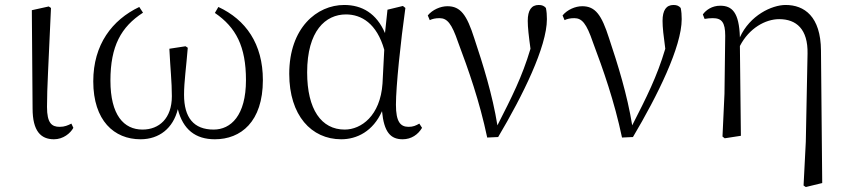

<svg xmlns="http://www.w3.org/2000/svg" viewBox="-20 -546 3406 772"><path d="M197 14C234 14 263 -10 275 -32L267 -49C253 -42 240 -36 220 -36C188 -36 169 -51 169 -116C169 -195 175 -282 185 -514L176 -520L108 -505L111 -110C111 -19 144 14 197 14Z M545 14C620 14 676 -30 695 -107C716 -25 766 14 844 14C948 14 1037 -56 1037 -224C1037 -370 968 -467 858 -518L844 -494C929 -436 969 -359 969 -224C969 -81 908 -25 839 -25C759 -25 720 -73 720 -165C720 -217 729 -278 735 -354L726 -360L661 -350C665 -267 671 -218 671 -159C671 -70 620 -25 553 -25C478 -25 424 -83 424 -222C424 -361 467 -438 555 -495L540 -518C431 -466 355 -367 355 -219C355 -61 439 14 545 14Z M1352 14C1415 14 1480 -18 1516 -99C1524 -15 1550 14 1599 14C1634 14 1661 -5 1677 -32L1666 -49C1652 -41 1641 -36 1623 -36C1590 -36 1572 -56 1572 -125C1572 -199 1591 -379 1610 -514L1600 -522L1538 -507L1528 -413C1494 -492 1436 -526 1364 -526C1254 -526 1143 -434 1143 -249C1143 -82 1232 14 1352 14ZM1525 -346 1518 -210C1509 -80 1432 -25 1366 -25C1272 -25 1215 -106 1215 -255C1215 -422 1289 -488 1371 -488C1433 -488 1495 -452 1525 -346Z M1939 7 1983 5C2082 -162 2179 -358 2179 -469C2179 -486 2178 -499 2175 -514C2168 -522 2160 -526 2146 -526C2117 -526 2102 -505 2102 -462C2102 -436 2106 -401 2113 -350C2079 -236 2038 -156 1980 -42C1960 -166 1922 -287 1887 -392C1857 -486 1832 -521 1779 -521C1751 -521 1719 -507 1700 -484L1708 -465C1718 -470 1731 -473 1747 -473C1778 -473 1796 -452 1822 -376C1863 -267 1908 -140 1939 7Z M2481 7 2525 5C2624 -162 2721 -358 2721 -469C2721 -486 2720 -499 2717 -514C2710 -522 2702 -526 2688 -526C2659 -526 2644 -505 2644 -462C2644 -436 2648 -401 2655 -350C2621 -236 2580 -156 2522 -42C2502 -166 2464 -287 2429 -392C2399 -486 2374 -521 2321 -521C2293 -521 2261 -507 2242 -484L2250 -465C2260 -470 2273 -473 2289 -473C2320 -473 2338 -452 2364 -376C2405 -267 2450 -140 2481 7Z M3211 200 3220 206 3286 190 3281 -343C3280 -480 3214 -526 3139 -526C3083 -526 2995 -484 2955 -396C2952 -497 2923 -523 2876 -523C2843 -523 2819 -506 2806 -488L2813 -470C2825 -472 2835 -473 2846 -473C2882 -473 2896 -456 2896 -402L2893 -169L2885 3L2894 10L2959 0L2955 -361C2992 -433 3058 -469 3113 -469C3182 -469 3229 -429 3227 -330L3220 24Z"/></svg>

Font: Noto Serif CJK KR Light
Style: Regular
Weight: 300
Designer: Ryoko NISHIZUKA 西塚涼子 (kana & ideographs); Frank Grießhammer (Latin, Greek & Cyrillic); Wenlong ZHANG 张文龙 (bopomofo); San
Foundry: Adobe
Version: Version 2.001;hotconv 1.1.0;makeotfexe 2.6.0